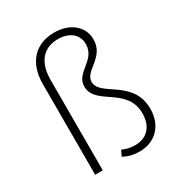

<svg xmlns="http://www.w3.org/2000/svg" viewBox="-189 -929 1000 1069"><g transform="rotate(-30 311.5 -394.0)"><path d="M315 -800C199 -800 118 -725 118 -583V0H167V-581C167 -704 230 -758 315 -758C388 -758 437 -719 437 -657C437 -552 311 -546 311 -455C311 -332 517 -336 517 -165C517 -79 468 -31 395 -31C356 -31 333 -40 313 -49L296 -13C322 1 352 12 399 12C500 12 568 -59 568 -165C568 -355 359 -363 359 -457C359 -529 487 -541 487 -658C487 -741 417 -800 315 -800Z"/></g></svg>

Font: Glow Sans SC Normal Light
Style: Regular
Weight: 300
Designer: Ryoko NISHIZUKA (kana, bopomofo & ideographs); Paul D. Hunt (Latin, Greek & Cyrillic); Sandoll Communications, Soo-young
Version: Version 0.93